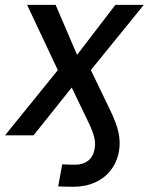

<svg xmlns="http://www.w3.org/2000/svg" viewBox="-48 -542 596 769"><path d="M244.6 206.1Q229.5 206.1 214.6 205.6Q199.7 205.1 185.1 204.6L201.2 116.2Q212.9 116.7 226.3 117.2Q239.7 117.7 252 117.7Q284.7 117.7 305.4 101.3Q326.2 85 331.5 51.8Q334 37.1 332 21.7Q330.1 6.3 322.8 -13.9Q315.4 -34.2 300.8 -63.5L239.3 -191.4L86.4 0H-27.8L183.6 -261.2L60.5 -522.5H174.8L260.7 -322.3L414.1 -522.5H527.8L315.9 -261.2L393.6 -100.1Q418.9 -47.9 426.8 -10.5Q434.6 26.9 428.7 62Q421.4 105.5 397 137.9Q372.6 170.4 333.7 188.2Q294.9 206.1 244.6 206.1Z"/></svg>

Font: Inter 28pt Medium
Style: Italic
Weight: 500
Italic angle: -9.3988°
Designer: Rasmus Andersson
Foundry: rsms
Version: Version 4.001;git-66647c0bb